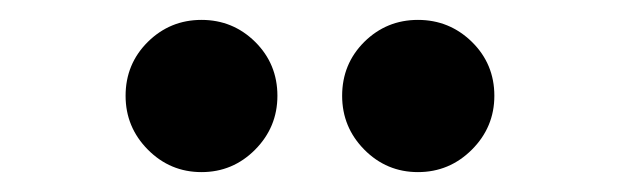

<svg xmlns="http://www.w3.org/2000/svg" viewBox="-20 -775 626 194"><path d="M402.3 -601.1Q370.6 -601.1 348.1 -623.8Q325.7 -646.5 325.7 -678.2Q325.7 -710.4 348.1 -732.7Q370.6 -754.9 402.3 -754.9Q434.1 -754.9 456.8 -732.7Q479.5 -710.4 479.5 -678.2Q479.5 -646.5 456.8 -623.8Q434.1 -601.1 402.3 -601.1ZM183.6 -601.1Q151.9 -601.1 129.4 -623.8Q106.9 -646.5 106.9 -678.2Q106.9 -710.4 129.4 -732.7Q151.9 -754.9 183.6 -754.9Q215.3 -754.9 237.8 -732.7Q260.3 -710.4 260.3 -678.2Q260.3 -646.5 237.8 -623.8Q215.3 -601.1 183.6 -601.1Z"/></svg>

Font: Cascadia Mono
Style: Bold
Weight: 700
Monospace: yes
Designer: Aaron Bell
Foundry: Saja Typeworks
Version: Version 2404.023; ttfautohint (v1.8.4)